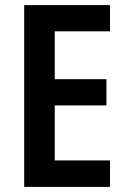

<svg xmlns="http://www.w3.org/2000/svg" viewBox="-20 -734 500 754"><path d="M412 0V-104H195V-320H398V-423H195V-611H412V-714H75V0Z"/></svg>

Font: Noto Sans Armenian Condensed SemiBold
Style: Regular
Weight: 600
Width: 3
Designer: Monotype Design Team
Foundry: Monotype Imaging Inc.
Version: Version 2.008